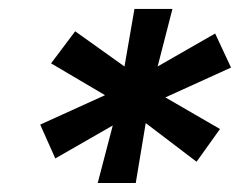

<svg xmlns="http://www.w3.org/2000/svg" viewBox="-20 -762 530 424"><path d="M414.1 -404.8 301.8 -490.2 279.8 -357.9H195.8L229 -484.9L102.1 -412.1L68.8 -486.8L211.9 -551.8L92.8 -622.1L146 -692.9L254.9 -615.2L276.9 -742.2H360.8L328.1 -615.2L455.1 -688L490.2 -612.8L345.2 -546.9L465.8 -477.1Z"/></svg>

Font: Lorenzo Sans
Style: Bold Italic
Weight: 700
Italic angle: -12°
Foundry: Intel Corporation
Version: Version 1.00; ttfautohint (v1.5)